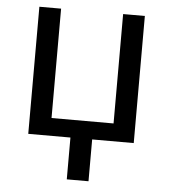

<svg xmlns="http://www.w3.org/2000/svg" viewBox="-51 -574 702 795"><g transform="rotate(5 300.0 -177.0)"><path d="M170.9 -528.3V-73.7H428.7V-528.3H519V0H346.2V173.8H255.9V0H80.6V-528.3Z"/></g></svg>

Font: RobotoMono-Regular
Style: Regular
Weight: 400
Designer: Google
Version: Version 2.000985; 2015; ttfautohint (v1.3)